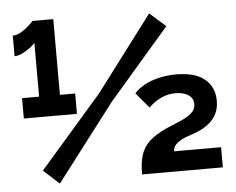

<svg xmlns="http://www.w3.org/2000/svg" viewBox="-52 -793 1062 864"><g transform="rotate(-5 479.0 -361.0)"><path d="M556 0Q556 -53 567.5 -88.5Q579 -124 607 -149.5Q635 -175 686 -198Q715 -211 746 -223.5Q777 -236 797.5 -253Q818 -270 818 -295Q818 -321 796 -336Q774 -351 738 -351Q710 -351 687 -342.5Q664 -334 646.5 -322Q629 -310 616 -297L558 -366Q571 -382 598 -398.5Q625 -415 664 -425Q703 -435 749 -435Q833 -435 876.5 -399Q920 -363 920 -301Q920 -267 907.5 -242.5Q895 -218 875 -201.5Q855 -185 833.5 -175Q812 -165 793 -159Q766 -151 747 -140.5Q728 -130 718.5 -118.5Q709 -107 709 -91H921V0ZM288 -389V-297H48V-389H125V-632Q118 -623 101.5 -610.5Q85 -598 66 -589Q47 -580 31 -580V-673Q52 -673 73.5 -687Q95 -701 110 -715.5Q125 -730 125 -731H219V-389ZM113 -56 395 -380 651 -719 723 -655 450 -339 184 9Z"/></g></svg>

Font: Raleway Thin ExtraBold
Style: Regular
Weight: 800
Version: Version 4.026